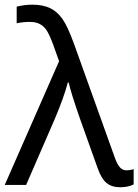

<svg xmlns="http://www.w3.org/2000/svg" viewBox="-26 -786 588 816"><path d="M-5.9 0 225.1 -525.9 198.2 -601.1Q181.6 -644.5 169.7 -660.6Q157.7 -676.8 141.4 -684.8Q125 -692.9 101.1 -692.9Q70.8 -692.9 44.9 -687V-757.8Q78.1 -766.1 110.8 -766.1Q156.7 -766.1 187 -751.5Q217.3 -736.8 239.5 -705.3Q261.7 -673.8 289.1 -598.1L461.9 -116.2Q471.7 -88.4 483.2 -75.2Q494.6 -62 512.2 -62Q523.9 -62 542 -66.9V-2Q517.6 9.8 484.9 9.8Q448.7 9.8 426.8 -8.3Q404.8 -26.4 389.2 -70.8L315.9 -275.9Q274.4 -394.5 266.1 -435.1H262.2Q246.1 -373.5 207 -280.8L85 0Z"/></svg>

Font: Noto Sans Southeast Asian
Style: Regular
Weight: 400
Designer: Monotype Design Team
Foundry: Monotype Imaging Inc.
Version: Version 1.06 uh; ttfautohint (v1.4.1)